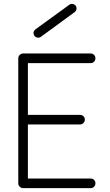

<svg xmlns="http://www.w3.org/2000/svg" viewBox="-20 -978 573 998"><path d="M100 0Q90 0 82.5 -7.5Q75 -15 75 -25V-675Q75 -685 82.5 -692.5Q90 -700 100 -700H451Q462 -700 469 -692.5Q476 -685 476 -675Q476 -665 469 -657.5Q462 -650 451 -650H125V-381H396Q406 -381 413.5 -374Q421 -367 421 -356Q421 -346 413.5 -338.5Q406 -331 396 -331H125V-50H451Q462 -50 469 -43Q476 -36 476 -25Q476 -15 469 -7.5Q462 0 451 0ZM193 -787Q185 -781 175 -782.5Q165 -784 159 -792Q147 -811 165 -826L340 -953Q348 -959 357.5 -957.5Q367 -956 374 -948Q379 -940 377.5 -930.5Q376 -921 368 -915Z"/></svg>

Font: Zen Kurenaido
Style: ARC
Weight: 400
Designer: Yoshimichi Ohira
Foundry: Positype
Version: Version 1.001